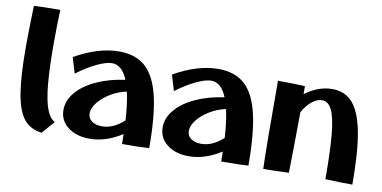

<svg xmlns="http://www.w3.org/2000/svg" viewBox="-74 -969 2388 1201"><g transform="rotate(10 1120.5 -368.5)"><path d="M218 -543Q218 -383 227.5 -283.5Q237 -184 257 -130.5Q277 -77 310 -60L240 20Q167 11 126.5 -39.5Q86 -90 68 -197.5Q50 -305 50 -491Q50 -583 55 -753Q107 -757 222 -757Q218 -656 218 -543Z M748 2Q748 -41 747 -61Q644 5 542 5Q457 5 403.5 -36.5Q350 -78 350 -145Q350 -205 394.5 -257.5Q439 -310 518.5 -346.5Q598 -383 699 -397Q663 -485 600 -485Q562 -485 502 -456Q442 -427 380 -380L350 -480Q499 -565 632 -565Q736 -565 799 -508.5Q862 -452 891 -329Q920 -206 920 -2Q868 2 748 2ZM744 -147Q738 -249 721 -326Q670 -316 622.5 -288Q575 -260 545 -223Q515 -186 515 -152Q515 -121 539.5 -103Q564 -85 605 -85Q676 -85 744 -147Z M1378 2Q1378 -41 1377 -61Q1274 5 1172 5Q1087 5 1033.5 -36.5Q980 -78 980 -145Q980 -205 1024.5 -257.5Q1069 -310 1148.5 -346.5Q1228 -383 1329 -397Q1293 -485 1230 -485Q1192 -485 1132 -456Q1072 -427 1010 -380L980 -480Q1129 -565 1262 -565Q1366 -565 1429 -508.5Q1492 -452 1521 -329Q1550 -206 1550 -2Q1498 2 1378 2ZM1374 -147Q1368 -249 1351 -326Q1300 -316 1252.5 -288Q1205 -260 1175 -223Q1145 -186 1145 -152Q1145 -121 1169.5 -103Q1194 -85 1235 -85Q1306 -85 1374 -147Z M2211 2Q2129 2 2039 -2Q2039 -181 2029 -286Q2019 -391 1996 -438Q1973 -485 1934 -485Q1902 -485 1869 -458.5Q1836 -432 1812 -387Q1810 -108 1807 -2Q1723 2 1645 2Q1640 -140 1640 -557Q1726 -557 1812 -553V-502Q1896 -565 1985 -565Q2067 -565 2116 -507.5Q2165 -450 2188 -326.5Q2211 -203 2211 2Z"/></g></svg>

Font: Otomanopee
Style: Regular
Weight: 400
Designer: Das Ende der Wildnis
Foundry: Gutenberg Labo
Version: Version 3.000